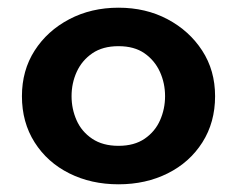

<svg xmlns="http://www.w3.org/2000/svg" viewBox="-20 -471 615 499"><path d="M288 8Q217 8 160 -20.5Q103 -49 70 -101Q37 -153 37 -221Q37 -288 70 -339.5Q103 -391 160 -421Q217 -451 288 -451Q359 -451 415.5 -421Q472 -391 505.5 -339.5Q539 -288 539 -221Q539 -153 506 -101Q473 -49 416 -20.5Q359 8 288 8ZM288 -92Q329 -92 356 -110.5Q383 -129 396 -158.5Q409 -188 409 -221Q409 -255 395.5 -284.5Q382 -314 355.5 -332.5Q329 -351 288 -351Q247 -351 220 -332.5Q193 -314 179.5 -284.5Q166 -255 166 -221Q166 -188 179 -158.5Q192 -129 219.5 -110.5Q247 -92 288 -92Z"/></svg>

Font: Teachers SemiBold
Style: Regular
Weight: 600
Version: Version 1.001